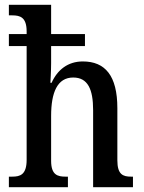

<svg xmlns="http://www.w3.org/2000/svg" viewBox="-20 -780 599 800"><path d="M17 0H263V-44H253C220 -44 193 -51 193 -110V-297C193 -395 219 -457 285 -457C346 -457 368 -408 368 -321V0H534V-44H526C492 -44 469 -53 469 -112V-329C469 -465 418 -524 325 -524C263 -524 219 -489 195 -435H190C190 -439 193 -482 193 -517V-588H334V-638H193V-760H17V-716H31C64 -716 91 -708 91 -649V-638H17V-588H91V-114C91 -52 64 -44 31 -44H17Z"/></svg>

Font: Noto Serif Condensed Medium
Style: Regular
Weight: 500
Width: 3
Designer: Monotype Design Team
Foundry: Monotype Imaging Inc.
Version: Version 2.015